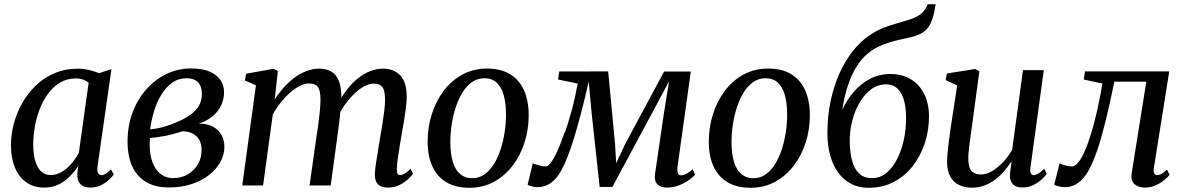

<svg xmlns="http://www.w3.org/2000/svg" viewBox="-20 -882 5627 913"><path d="M443.5 -89Q440.5 -66.5 447 -57.8Q453.5 -49 463 -49Q472 -49 482.8 -55.8Q493.5 -62.5 508 -76.5L521 -52.5Q516 -44.5 500.5 -29.5Q485 -14.5 461.8 -2.2Q438.5 10 409.5 10Q379.5 10 362.8 -6.5Q346 -23 347.5 -57L352.5 -93.5Q336 -68 313 -44.2Q290 -20.5 259.5 -5.2Q229 10 191.5 10Q139.5 10 104 -15.8Q68.5 -41.5 50.2 -87Q32 -132.5 32 -191.5Q32 -241.5 45.5 -293Q59 -344.5 85.5 -391.5Q112 -438.5 150.5 -475.5Q189 -512.5 239.5 -534Q290 -555.5 352 -555.5Q376.5 -555.5 403.5 -549.2Q430.5 -543 451.5 -534L510 -553.5ZM401.5 -488.5Q390 -498.5 374.5 -503.8Q359 -509 340.5 -509Q300 -509 267.5 -490.2Q235 -471.5 210.8 -439.5Q186.5 -407.5 170.2 -366.8Q154 -326 146 -281.5Q138 -237 138 -194Q138 -146 148.5 -113.8Q159 -81.5 177.2 -65.5Q195.5 -49.5 220 -49.5Q242.5 -49.5 262.5 -59Q282.5 -68.5 300 -84Q317.5 -99.5 331.2 -118.2Q345 -137 355 -156Z M781.5 9.5Q733 9.5 696.8 -5.5Q660.5 -20.5 635.8 -48.8Q611 -77 598.8 -117.5Q586.5 -158 586.5 -208.5Q586.5 -284 610.5 -347.5Q634.5 -411 676.5 -458Q718.5 -505 772.8 -530.8Q827 -556.5 888 -556.5Q944.5 -556.5 979.2 -540.5Q1014 -524.5 1029.8 -499Q1045.5 -473.5 1045.5 -444Q1045.5 -411.5 1032 -382Q1018.5 -352.5 991.8 -329.8Q965 -307 925 -294Q966.5 -294.5 993.5 -279.2Q1020.5 -264 1033.8 -239Q1047 -214 1047 -184Q1047 -147 1028.2 -112.5Q1009.5 -78 974.5 -50.2Q939.5 -22.5 890.5 -6.5Q841.5 9.5 781.5 9.5ZM803.5 -35Q842.5 -35 872.8 -52.8Q903 -70.5 920.8 -100.8Q938.5 -131 938.5 -168.5Q938.5 -196 928.2 -215.5Q918 -235 898 -245.8Q878 -256.5 848.5 -258Q841 -256 829.2 -252.2Q817.5 -248.5 803 -244.5Q788.5 -240.5 772 -237Q755.5 -234 735.8 -230.8Q716 -227.5 693 -226Q692 -217.5 692 -208.8Q692 -200 692 -190.5Q692 -146.5 704.8 -111.2Q717.5 -76 742.8 -55.5Q768 -35 803.5 -35ZM694 -267Q714 -269 731.2 -272.2Q748.5 -275.5 764.8 -280.5Q781 -285.5 798.5 -292Q839.5 -307.5 871.2 -326.8Q903 -346 921.5 -372.5Q940 -399 940 -435Q940 -472 921.2 -491Q902.5 -510 867.5 -510Q828.5 -510 798.5 -488.5Q768.5 -467 747 -431.5Q725.5 -396 712.5 -353Q699.5 -310 694 -267Z M1301.5 -544 1286 -408.5Q1304.5 -438 1328.2 -464.8Q1352 -491.5 1379.5 -512Q1407 -532.5 1436.8 -544Q1466.5 -555.5 1497 -555.5Q1533 -555.5 1556.5 -541Q1580 -526.5 1591.5 -496.8Q1603 -467 1603.5 -419.5Q1603.5 -414 1602.8 -405.8Q1602 -397.5 1601.2 -388.2Q1600.5 -379 1599 -369L1584.5 -381.5Q1602.5 -419.5 1626.5 -451.5Q1650.5 -483.5 1678.5 -506.8Q1706.5 -530 1737.8 -542.8Q1769 -555.5 1801.5 -555.5Q1852.5 -555.5 1883.2 -523.5Q1914 -491.5 1914 -420Q1914 -399.5 1910.2 -369.5Q1906.5 -339.5 1901 -306.5Q1895.5 -273.5 1890 -243.5Q1885.5 -216.5 1880.5 -186.8Q1875.5 -157 1871.8 -129.5Q1868 -102 1867 -81Q1866.5 -64 1870 -56.8Q1873.5 -49.5 1881 -49.5Q1892 -49.5 1903.8 -56.2Q1915.5 -63 1932.5 -79L1944 -56Q1938 -46.5 1921.8 -31Q1905.5 -15.5 1881 -2.8Q1856.5 10 1825.5 10Q1802.5 10 1788.5 2.5Q1774.5 -5 1768.5 -19Q1762.5 -33 1762.5 -52.5Q1763 -71.5 1767 -100.2Q1771 -129 1776.8 -161.5Q1782.5 -194 1787 -224.5Q1792 -253.5 1797.5 -286.5Q1803 -319.5 1807 -351.8Q1811 -384 1811 -410Q1810.5 -453 1797.8 -468.8Q1785 -484.5 1757 -484.5Q1736.5 -484.5 1712.5 -471.8Q1688.5 -459 1664.2 -435.8Q1640 -412.5 1618.2 -381.5Q1596.5 -350.5 1581 -313.5L1600.5 -375.5Q1599 -354.5 1596.5 -330.2Q1594 -306 1590.8 -282Q1587.5 -258 1584.5 -236L1552.5 0H1452L1483.5 -223Q1488.5 -252.5 1493 -286Q1497.5 -319.5 1500.8 -351.8Q1504 -384 1504 -409.5Q1503.5 -453.5 1491.2 -469.2Q1479 -485 1448 -485Q1428 -485 1405 -473.2Q1382 -461.5 1358.5 -440.8Q1335 -420 1313.8 -393.2Q1292.5 -366.5 1277 -336.5L1231 0H1132L1197 -476.5L1144.5 -499.5L1150.5 -531.5L1281.5 -555Z M2296 -556Q2360.5 -556 2404.5 -529.8Q2448.5 -503.5 2471.2 -453.8Q2494 -404 2494 -333Q2494 -267 2474.5 -205.2Q2455 -143.5 2418 -94.8Q2381 -46 2328.8 -17.5Q2276.5 11 2211.5 11Q2148 11 2103.8 -14.8Q2059.5 -40.5 2036.5 -89.8Q2013.5 -139 2013.5 -208.5Q2013.5 -276 2033 -338.2Q2052.5 -400.5 2089.5 -449.8Q2126.5 -499 2178.8 -527.5Q2231 -556 2296 -556ZM2283.5 -510Q2250.5 -510 2224.2 -491.5Q2198 -473 2178.8 -441.5Q2159.5 -410 2146.8 -370.5Q2134 -331 2127.8 -289Q2121.5 -247 2121.5 -207Q2121.5 -149 2133.8 -110.5Q2146 -72 2169.5 -53.2Q2193 -34.5 2225.5 -34.5Q2258.5 -34.5 2284.2 -53Q2310 -71.5 2329.2 -102.8Q2348.5 -134 2361 -173.2Q2373.5 -212.5 2379.8 -254.5Q2386 -296.5 2386 -336Q2386 -392.5 2374.8 -431Q2363.5 -469.5 2341 -489.8Q2318.5 -510 2283.5 -510Z M3151 10Q3123.5 10 3106.8 -5.2Q3090 -20.5 3095 -56L3137 -343L3161.5 -495L3083 -348.5L2892 7H2831.5L2793.5 -343L2779.5 -494.5Q2762 -417 2745 -351.8Q2728 -286.5 2712 -233.5Q2696 -180.5 2680.2 -139.8Q2664.5 -99 2649 -71Q2628 -33 2600 -12.5Q2572 8 2535.5 8Q2527.5 8 2517.2 6Q2507 4 2499 1.2Q2491 -1.5 2489 -4L2513.5 -106Q2516.5 -103.5 2528.5 -99.8Q2540.5 -96 2553.8 -93.2Q2567 -90.5 2573.5 -90.5Q2584 -90.5 2595 -103.2Q2606 -116 2617.2 -137Q2628.5 -158 2639 -183.5Q2649.5 -209 2658 -234Q2668 -255.5 2677.8 -286Q2687.5 -316.5 2697 -351Q2706.5 -385.5 2714 -420Q2721.5 -454.5 2727 -484.5L2633.5 -504L2639.5 -542L2872 -542.5L2904.5 -199.5L2910 -106L2954 -199.5L3138 -542H3265L3202 -91Q3200.5 -81 3201 -71Q3201.5 -61 3205.8 -54.8Q3210 -48.5 3219 -48.5Q3231 -48.5 3245.8 -56.8Q3260.5 -65 3274 -77.5L3285 -51.5Q3278.5 -43 3259.2 -28.2Q3240 -13.5 3211.8 -1.8Q3183.5 10 3151 10Z M3633 -556Q3697.5 -556 3741.5 -529.8Q3785.5 -503.5 3808.2 -453.8Q3831 -404 3831 -333Q3831 -267 3811.5 -205.2Q3792 -143.5 3755 -94.8Q3718 -46 3665.8 -17.5Q3613.5 11 3548.5 11Q3485 11 3440.8 -14.8Q3396.5 -40.5 3373.5 -89.8Q3350.5 -139 3350.5 -208.5Q3350.5 -276 3370 -338.2Q3389.5 -400.5 3426.5 -449.8Q3463.5 -499 3515.8 -527.5Q3568 -556 3633 -556ZM3620.5 -510Q3587.5 -510 3561.2 -491.5Q3535 -473 3515.8 -441.5Q3496.5 -410 3483.8 -370.5Q3471 -331 3464.8 -289Q3458.5 -247 3458.5 -207Q3458.5 -149 3470.8 -110.5Q3483 -72 3506.5 -53.2Q3530 -34.5 3562.5 -34.5Q3595.5 -34.5 3621.2 -53Q3647 -71.5 3666.2 -102.8Q3685.5 -134 3698 -173.2Q3710.5 -212.5 3716.8 -254.5Q3723 -296.5 3723 -336Q3723 -392.5 3711.8 -431Q3700.5 -469.5 3678 -489.8Q3655.5 -510 3620.5 -510Z M4429 -862 4424 -832.5Q4416.5 -793.5 4404 -768.2Q4391.5 -743 4367.8 -727.5Q4344 -712 4302 -703Q4292.5 -701 4281.8 -698.5Q4271 -696 4259 -693.5Q4233 -687.5 4206.5 -679.5Q4180 -671.5 4154 -658.8Q4128 -646 4104 -625Q4077 -603 4053.8 -566.5Q4030.5 -530 4013 -478.5Q3995.5 -427 3985 -359.5Q4006.5 -406.5 4039.8 -445.2Q4073 -484 4117 -507Q4161 -530 4214 -530Q4270 -530 4311 -505.2Q4352 -480.5 4374.8 -435.2Q4397.5 -390 4397.5 -327.5Q4397.5 -262.5 4377.8 -201.8Q4358 -141 4320.8 -93Q4283.5 -45 4230.2 -17Q4177 11 4110.5 11Q4062.5 11 4026 -8.5Q3989.5 -28 3964.8 -62.8Q3940 -97.5 3927.2 -144.8Q3914.5 -192 3914.5 -248.5Q3914.5 -328.5 3929.5 -400.2Q3944.5 -472 3971.5 -532.2Q3998.5 -592.5 4035 -638.8Q4071.5 -685 4114.5 -714Q4147 -736.5 4180.5 -749.5Q4214 -762.5 4245.8 -771.2Q4277.5 -780 4305 -788.8Q4332.5 -797.5 4353.2 -811.5Q4374 -825.5 4386 -849L4391.5 -862ZM4194 -481Q4155 -481 4123.2 -457.8Q4091.5 -434.5 4068.2 -395.2Q4045 -356 4032.8 -308.5Q4020.5 -261 4020.5 -212.5Q4021 -161.5 4030.8 -121.5Q4040.5 -81.5 4064 -58.2Q4087.5 -35 4127 -35Q4166.5 -35 4196.8 -61Q4227 -87 4247.8 -129.2Q4268.5 -171.5 4278.8 -221.5Q4289 -271.5 4288.5 -319.5Q4288.5 -399.5 4264 -440.2Q4239.5 -481 4194 -481Z M4601.5 10.5Q4568.5 10.5 4541.8 -1.8Q4515 -14 4499.5 -41Q4484 -68 4483.5 -113Q4483.5 -129 4485.5 -151Q4487.5 -173 4490.5 -197.8Q4493.5 -222.5 4496.8 -246.5Q4500 -270.5 4503 -289.5L4531.5 -475.5L4477 -501L4482.5 -532.5L4617.5 -554L4637 -543L4602.5 -287Q4600 -267 4596.8 -245.2Q4593.5 -223.5 4590.8 -202.5Q4588 -181.5 4586.2 -162.8Q4584.5 -144 4584.5 -129Q4584.5 -99.5 4591.5 -82.8Q4598.5 -66 4612 -59.2Q4625.5 -52.5 4645 -52.5Q4671.5 -52.5 4698.8 -69Q4726 -85.5 4750.8 -112Q4775.5 -138.5 4793 -169.5L4844.5 -548.5H4943.5L4880 -85.5Q4877.5 -67.5 4881.8 -58.2Q4886 -49 4895 -49Q4905 -49 4917 -56Q4929 -63 4945.5 -79.5L4957.5 -55.5Q4951.5 -46 4935.2 -30.5Q4919 -15 4895 -2.8Q4871 9.5 4842 9.5Q4810 9.5 4795.5 -7.5Q4781 -24.5 4782.5 -51Q4782.5 -54 4783.2 -60.8Q4784 -67.5 4785.2 -76.8Q4786.5 -86 4787.8 -95.5Q4789 -105 4790 -112L4788.5 -113Q4773 -89.5 4754 -67.2Q4735 -45 4711.5 -27.5Q4688 -10 4660.8 0.2Q4633.5 10.5 4601.5 10.5Z M5467 -84Q5464 -64 5469.2 -56.5Q5474.5 -49 5481.5 -49Q5491 -49 5502.5 -54.8Q5514 -60.5 5529.5 -75L5541.5 -51Q5534.5 -41 5517.2 -26.5Q5500 -12 5475.8 -1Q5451.5 10 5424 10Q5392.5 10 5374.2 -6.8Q5356 -23.5 5361.5 -59.5L5431 -493.5H5279Q5257.5 -388 5237.5 -307Q5217.5 -226 5197.5 -167.2Q5177.5 -108.5 5156 -70.5Q5135 -33 5107.2 -12.5Q5079.5 8 5043.5 8Q5030 8 5013.2 3.8Q4996.5 -0.5 4993 -4L5018.5 -105.5Q5021.5 -103.5 5031 -100Q5040.5 -96.5 5052.2 -93.5Q5064 -90.5 5075 -90.5Q5090.5 -90.5 5104.8 -106.8Q5119 -123 5132 -149.8Q5145 -176.5 5156 -208.8Q5167 -241 5176 -273Q5188 -315.5 5197.2 -357Q5206.5 -398.5 5213 -432.2Q5219.5 -466 5222 -484.5L5133.5 -504L5139.5 -542.5H5540Z"/></svg>

Font: Merriweather 48pt
Style: Italic
Weight: 400
Italic angle: -7.8°
Version: Version 2.101